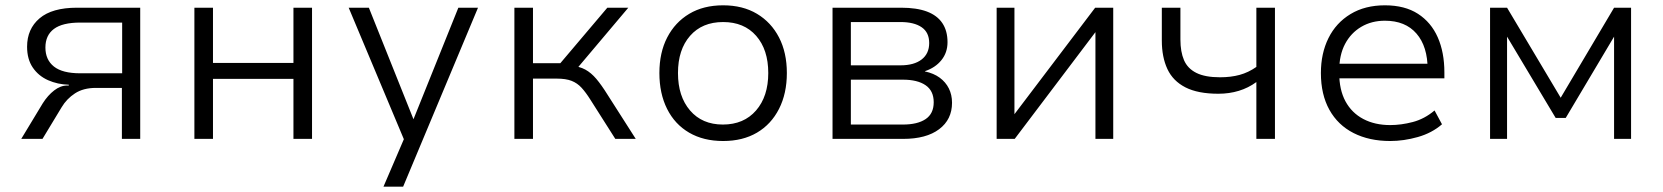

<svg xmlns="http://www.w3.org/2000/svg" viewBox="-20 -523 6264 723"><path d="M60 0 141 -134Q160 -164 184 -182.5Q208 -201 233 -201H239V-204Q197 -205 161 -221Q125 -237 103.5 -268.5Q82 -300 82 -347Q82 -414 129 -454Q176 -494 270 -494H508V0H439V-192H341Q294 -192 262.5 -171.5Q231 -151 212 -119L140 0ZM282 -247H440V-438H282Q215 -438 183 -414Q151 -390 151 -344Q151 -298 183 -272.5Q215 -247 282 -247Z M712 0V-494H782V-286H1085V-494H1155V0H1085V-226H782V0Z M1424 180 1512 -25V28L1293 -494H1369L1537 -74L1706 -494H1780L1498 180Z M1917 0V-494H1987V-285H2090L2267 -494H2346L2146 -257L2130 -276Q2162 -273 2184 -261Q2206 -249 2225.5 -226Q2245 -203 2268 -166L2374 0H2297L2203 -148Q2186 -175 2170 -192.5Q2154 -210 2132.5 -218.5Q2111 -227 2076 -227H1987V0Z M2703 8Q2629 8 2575 -23.5Q2521 -55 2492 -113Q2463 -171 2463 -248Q2463 -325 2492.5 -382Q2522 -439 2575.5 -471Q2629 -503 2703 -503Q2777 -503 2830.5 -471Q2884 -439 2913.5 -382Q2943 -325 2943 -248Q2943 -171 2913.5 -113Q2884 -55 2830.5 -23.5Q2777 8 2703 8ZM2702 -54Q2781 -54 2827 -107Q2873 -160 2873 -248Q2873 -336 2827.5 -388Q2782 -440 2703 -440Q2624 -440 2578.5 -388Q2533 -336 2533 -248Q2533 -160 2578.5 -107Q2624 -54 2702 -54Z M3115 0V-494H3373Q3432 -494 3470.5 -479.5Q3509 -465 3528.5 -436Q3548 -407 3548 -364Q3548 -325 3525 -296.5Q3502 -268 3463 -255V-254Q3496 -247 3518.5 -230.5Q3541 -214 3553 -190Q3565 -166 3565 -136Q3565 -73 3516.5 -36.5Q3468 0 3381 0ZM3184 -54H3380Q3435 -54 3465.5 -74.5Q3496 -95 3496 -138Q3496 -181 3465.5 -202Q3435 -223 3380 -223H3184ZM3184 -277H3371Q3422 -277 3450.5 -299Q3479 -321 3479 -361Q3479 -401 3450.5 -420.5Q3422 -440 3371 -440H3184Z M3733 0V-494H3800V-93L4104 -494H4172V0H4105V-402L3801 0Z M4711 0V-214Q4681 -192 4645 -181Q4609 -170 4568 -170Q4491 -170 4444 -194Q4397 -218 4376 -263Q4355 -308 4355 -370V-494H4425V-374Q4425 -328 4438.5 -296.5Q4452 -265 4485 -248.5Q4518 -232 4574 -232Q4615 -232 4648 -241Q4681 -250 4711 -271V-494H4781V0Z M5215 8Q5136 8 5077 -22Q5018 -52 4986 -109.5Q4954 -167 4954 -248Q4954 -322 4982.5 -379.5Q5011 -437 5065.5 -470Q5120 -503 5195 -503Q5270 -503 5319.5 -471Q5369 -439 5394 -382.5Q5419 -326 5419 -250V-228H5003V-283H5378L5356 -261Q5356 -348 5314 -396.5Q5272 -445 5195 -445Q5145 -445 5106 -422Q5067 -399 5045 -357.5Q5023 -316 5023 -257V-248Q5023 -185 5046.5 -141.5Q5070 -98 5113.5 -75Q5157 -52 5215 -52Q5256 -52 5300 -63.5Q5344 -75 5382 -107L5410 -55Q5372 -22 5319 -7Q5266 8 5215 8Z M5591 0V-494H5655L5857 -155L6058 -494H6122V0H6058V-385L5876 -79H5838L5655 -385V0Z"/></svg>

Font: Nunito Sans 7pt Light
Style: Regular
Weight: 300
Designer: Vernon Adams
Foundry: Vernon Adams
Version: Version 3.101;gftools[0.9.27]